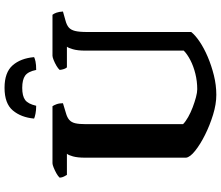

<svg xmlns="http://www.w3.org/2000/svg" viewBox="-82 -868 950 825"><g transform="rotate(-90 392.5 -455.0)"><path d="M398 0Q358 0 312.5 -14Q267 -28 226 -48.5Q185 -69 157.5 -91Q130 -113 128 -130V-565Q128 -596 133.5 -616Q139 -636 145 -642H54Q51 -647 47 -654.5Q43 -662 42 -673Q48 -680 60.5 -687Q73 -694 85.5 -699Q98 -704 104 -704H349Q353 -699 357.5 -687Q362 -675 362 -659L319 -646Q301 -641 290.5 -632Q280 -623 276 -606.5Q272 -590 272 -560V-143Q283 -132 302.5 -121Q322 -110 344.5 -101.5Q367 -93 387.5 -87.5Q408 -82 422 -82Q456 -82 488.5 -90Q521 -98 547 -111.5Q573 -125 588 -140V-564Q588 -596 594 -616.5Q600 -637 605 -642H516Q512 -646 509 -654.5Q506 -663 505 -673Q511 -680 523 -687Q535 -694 547.5 -699Q560 -704 566 -704H742Q747 -698 751 -687Q755 -676 756 -659L717 -648Q698 -643 687.5 -634Q677 -625 672.5 -607Q668 -589 668 -555V-108Q655 -91 627 -72Q599 -53 561.5 -37Q524 -21 482 -10.5Q440 0 398 0ZM428 -910Q494 -910 524.5 -875.5Q555 -841 560 -783Q555 -780 541.5 -777Q528 -774 505 -774Q498 -809 480.5 -821.5Q463 -834 428 -834Q393 -834 376 -821.5Q359 -809 351 -774Q332 -774 317 -777Q302 -780 296 -783Q301 -839 331 -874.5Q361 -910 428 -910Z"/></g></svg>

Font: Texturina Medium 12pt
Style: Bold
Weight: 700
Version: Version 1.002